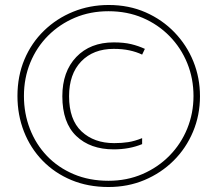

<svg xmlns="http://www.w3.org/2000/svg" viewBox="-20 -742 871 770"><path d="M415 8Q333 8 266 -20Q199 -48 150.5 -98Q102 -148 76 -214.5Q50 -281 50 -357Q50 -437 78 -503.5Q106 -570 156.5 -619Q207 -668 273.5 -695Q340 -722 416 -722Q497 -722 564 -692.5Q631 -663 680 -612Q729 -561 755.5 -495.5Q782 -430 782 -356Q782 -280 754 -213.5Q726 -147 676 -97.5Q626 -48 559.5 -20Q493 8 415 8ZM415 -17Q489 -17 551.5 -44Q614 -71 660 -118Q706 -165 731 -226.5Q756 -288 756 -357Q756 -427 731 -488.5Q706 -550 660 -597Q614 -644 552 -670.5Q490 -697 415 -697Q342 -697 280.5 -671Q219 -645 173 -599Q127 -553 101.5 -491Q76 -429 76 -357Q76 -287 100 -225Q124 -163 168.5 -116.5Q213 -70 275.5 -43.5Q338 -17 415 -17ZM436 -143Q342 -143 286 -196.5Q230 -250 230 -356Q230 -455 286 -513.5Q342 -572 436 -572Q477 -572 506 -565Q535 -558 561 -546L550 -523Q527 -534 499 -540Q471 -546 436 -546Q354 -546 305.5 -495.5Q257 -445 257 -356Q257 -262 307 -215Q357 -168 438 -168Q469 -168 494.5 -172Q520 -176 550 -188V-164Q499 -143 436 -143Z"/></svg>

Font: Noto Sans SemiCondensed Thin
Style: Italic
Weight: 100
Width: 4
Italic angle: -12°
Designer: Monotype Design Team
Foundry: Monotype Imaging Inc.
Version: Version 2.013; ttfautohint (v1.8.4.7-5d5b)